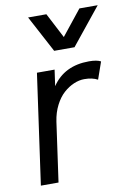

<svg xmlns="http://www.w3.org/2000/svg" viewBox="-85 -804 590 858"><g transform="rotate(-10 210.0 -375.0)"><path d="M337.9 -509.8Q373.5 -509.8 391.1 -500L363.8 -421.9Q339.8 -435.1 303.2 -435.1Q279.8 -435.1 255.6 -424.8Q231.4 -414.6 209.2 -394.8Q187 -375 170.4 -342.5Q153.8 -310.1 147.9 -270L109.9 0H29.8L100.1 -500H180.2L169.9 -426.8Q225.6 -509.8 337.9 -509.8ZM104 -750H187L246.1 -636.2L336.9 -750H419.9L285.2 -583H192.9Z"/></g></svg>

Font: Human Sans
Style: Italic
Weight: 400
Italic angle: -8°
Designer: Tim Radville
Foundry: Continuum
Version: Version 1.000;FEAKit 1.0